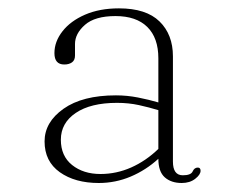

<svg xmlns="http://www.w3.org/2000/svg" viewBox="-20 -728 542 448"><path d="M107 -604Q107 -631 125.8 -655Q144.5 -679 178.5 -693.8Q212.5 -708.5 257.5 -708.5Q321 -708.5 352.2 -678Q383.5 -647.5 383.5 -596.5V-351Q383.5 -319 406.5 -319Q425.5 -319 429.5 -328Q433.5 -337 441.5 -337Q448 -337 448 -329.5Q448 -320.5 435.5 -310.8Q423 -301 404 -301Q379.5 -301 364.5 -314.2Q349.5 -327.5 349.5 -357.5Q320.5 -331 285 -316Q249.5 -301 210.5 -301Q155 -301 119.5 -326.2Q84 -351.5 84 -398Q84 -443 128.2 -474.2Q172.5 -505.5 250.5 -505.5Q276.5 -505.5 302 -500.5Q327.5 -495.5 349.5 -489V-592Q349.5 -639.5 323.8 -665Q298 -690.5 249.5 -690.5Q201.5 -690.5 178.2 -670Q155 -649.5 155 -625.5V-598.5Q155 -587.5 148 -582.5Q141 -577.5 130 -577.5Q107 -577.5 107 -604ZM122 -402Q122 -364 148.2 -343Q174.5 -322 214.5 -322Q251.5 -322 286 -337.2Q320.5 -352.5 349.5 -380.5V-471Q328 -477.5 304 -482.8Q280 -488 253 -488Q191.5 -488 156.8 -464.5Q122 -441 122 -402Z"/></svg>

Font: Fraunces 9pt S000 Thin
Style: Regular
Weight: 100
Version: Version 1.000; ttfautohint (v1.8.3)